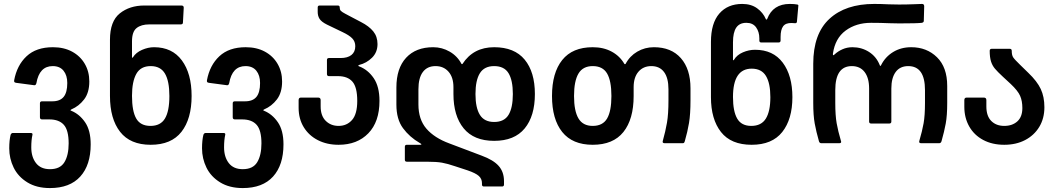

<svg xmlns="http://www.w3.org/2000/svg" viewBox="-20 -728 5362 976"><path d="M27 26Q27 -15 34 -43Q38 -52 45 -52H136Q147 -52 145 -43Q139 -17 139 21Q139 70 163 101Q187 132 234 132Q286 132 307.5 96.5Q329 61 329 1Q329 -66 304.5 -93.5Q280 -121 231 -121H194Q183 -121 183 -132V-203Q183 -213 194 -213H246Q285 -213 303.5 -235.5Q322 -258 322 -306Q322 -345 303 -368.5Q284 -392 248 -392Q180 -392 165 -305Q163 -299 160.5 -296.5Q158 -294 152 -295L62 -307Q56 -308 53.5 -310.5Q51 -313 52 -320Q66 -396 115 -442Q164 -488 249 -488Q305 -488 346.5 -465.5Q388 -443 411 -403.5Q434 -364 434 -314Q434 -257 407.5 -222.5Q381 -188 343 -172Q339 -170 338.5 -168Q338 -166 342 -165Q384 -148 412.5 -106.5Q441 -65 441 6Q441 111 388 169.5Q335 228 234 228Q166 228 119 199Q72 170 49.5 124Q27 78 27 26Z M714 -700H902Q914 -700 914 -689L910 -614Q910 -604 899 -604H739Q698 -604 674.5 -585.5Q651 -567 651 -518V-438Q651 -435 653 -434.5Q655 -434 656 -437Q671 -461 702 -474.5Q733 -488 763 -488Q855 -488 904.5 -421Q954 -354 954 -240Q954 -124 902.5 -58Q851 8 746 8Q642 8 590.5 -58Q539 -124 539 -240V-526Q539 -620 589 -660Q639 -700 714 -700ZM745 -88Q796 -88 818.5 -125.5Q841 -163 841 -240Q841 -316 818.5 -354Q796 -392 746 -392Q695 -392 673 -352.5Q651 -313 651 -241Q651 -163 672.5 -125.5Q694 -88 745 -88Z M1007 26Q1007 -15 1014 -43Q1018 -52 1025 -52H1116Q1127 -52 1125 -43Q1119 -17 1119 21Q1119 70 1143 101Q1167 132 1214 132Q1266 132 1287.5 96.5Q1309 61 1309 1Q1309 -66 1284.5 -93.5Q1260 -121 1211 -121H1174Q1163 -121 1163 -132V-203Q1163 -213 1174 -213H1226Q1265 -213 1283.5 -235.5Q1302 -258 1302 -306Q1302 -345 1283 -368.5Q1264 -392 1228 -392Q1160 -392 1145 -305Q1143 -299 1140.5 -296.5Q1138 -294 1132 -295L1042 -307Q1036 -308 1033.5 -310.5Q1031 -313 1032 -320Q1046 -396 1095 -442Q1144 -488 1229 -488Q1285 -488 1326.5 -465.5Q1368 -443 1391 -403.5Q1414 -364 1414 -314Q1414 -257 1387.5 -222.5Q1361 -188 1323 -172Q1319 -170 1318.5 -168Q1318 -166 1322 -165Q1364 -148 1392.5 -106.5Q1421 -65 1421 6Q1421 111 1368 169.5Q1315 228 1214 228Q1146 228 1099 199Q1052 170 1029.5 124Q1007 78 1007 26Z M1498 -180V-219Q1498 -232 1510 -232H1597Q1610 -232 1610 -219V-187Q1610 -139 1636 -113.5Q1662 -88 1701 -88Q1743 -88 1769.5 -118Q1796 -148 1796 -215Q1796 -285 1771.5 -313Q1747 -341 1698 -341H1652Q1642 -341 1642 -352V-423Q1642 -433 1652 -433H1711Q1747 -433 1766.5 -448.5Q1786 -464 1786 -493Q1786 -517 1770.5 -533Q1755 -549 1721 -565L1642 -603Q1614 -617 1604.5 -632Q1595 -647 1595 -667V-690Q1595 -700 1605 -700H1697Q1707 -700 1707 -690V-688Q1707 -679 1712.5 -673Q1718 -667 1737 -657L1815 -616Q1856 -595 1877.5 -568.5Q1899 -542 1899 -504Q1899 -462 1871 -434.5Q1843 -407 1806 -398Q1802 -397 1801.5 -394.5Q1801 -392 1805 -391Q1850 -374 1879.5 -331Q1909 -288 1909 -215Q1909 -109 1852.5 -50.5Q1796 8 1701 8Q1642 8 1596 -15.5Q1550 -39 1524 -81.5Q1498 -124 1498 -180Z M2430 210V203Q2430 181 2414 166.5Q2398 152 2357 138L2293 117Q2255 104 2227 99Q2199 94 2148 94H2048Q2038 94 2038 84V18Q2038 8 2048 8H2116Q2122 8 2122 6Q2122 3 2114 -1Q2062 -31 2028.5 -76.5Q1995 -122 1995 -196V-283Q1995 -381 2044.5 -434.5Q2094 -488 2182 -488Q2227 -488 2266 -465.5Q2305 -443 2326 -403Q2327 -402 2328.5 -402Q2330 -402 2331 -403Q2386 -488 2492 -488Q2595 -488 2647 -425Q2699 -362 2699 -250Q2699 -138 2647 -75Q2595 -12 2492 -12Q2389 -12 2337 -75.5Q2285 -139 2285 -250V-285Q2285 -335 2260 -363.5Q2235 -392 2194 -392Q2152 -392 2129.5 -362Q2107 -332 2107 -274V-197Q2107 -121 2147.5 -74Q2188 -27 2264 1L2428 63Q2488 85 2515 115.5Q2542 146 2542 193V210Q2542 220 2532 220H2440Q2430 220 2430 210ZM2492 -108Q2543 -108 2565 -144Q2587 -180 2587 -250Q2587 -320 2565 -356Q2543 -392 2492 -392Q2442 -392 2419.5 -356Q2397 -320 2397 -250Q2397 -180 2419.5 -144Q2442 -108 2492 -108Z M2786 -240Q2786 -358 2838 -423Q2890 -488 2993 -488Q3048 -488 3089.5 -465.5Q3131 -443 3154 -403Q3157 -400 3160 -403Q3181 -443 3219.5 -465.5Q3258 -488 3304 -488Q3392 -488 3441 -432.5Q3490 -377 3490 -279V-218Q3490 -148 3482.5 -103Q3475 -58 3461 -10Q3459 -4 3457 -2Q3455 0 3450 0H3359Q3346 0 3349 -11Q3363 -61 3370.5 -104.5Q3378 -148 3378 -218V-274Q3378 -332 3355.5 -362Q3333 -392 3291 -392Q3250 -392 3225.5 -363.5Q3201 -335 3201 -285V-240Q3201 -122 3149 -57Q3097 8 2993 8Q2890 8 2838 -57Q2786 -122 2786 -240ZM2993 -88Q3044 -88 3066 -125.5Q3088 -163 3088 -240Q3088 -317 3066 -354.5Q3044 -392 2993 -392Q2943 -392 2920.5 -354Q2898 -316 2898 -240Q2898 -164 2920.5 -126Q2943 -88 2993 -88Z M3594 -234V-515Q3594 -610 3636.5 -659Q3679 -708 3753 -708Q3798 -708 3828.5 -686Q3859 -664 3873 -631Q3876 -625 3880 -632Q3909 -708 3995 -708Q4018 -708 4033 -705Q4040 -704 4038 -696L4031 -617Q4030 -610 4022 -610L4005 -611Q3974 -612 3961 -594.5Q3948 -577 3948 -540V-522Q3948 -512 3937 -512H3850Q3840 -512 3840 -522V-533Q3840 -566 3823.5 -589Q3807 -612 3774 -612Q3739 -612 3722.5 -587.5Q3706 -563 3706 -513V-425Q3706 -422 3707.5 -421.5Q3709 -421 3711 -424Q3726 -449 3756.5 -462Q3787 -475 3818 -475Q3910 -475 3959 -409.5Q4008 -344 4008 -234Q4008 -122 3956.5 -57Q3905 8 3801 8Q3696 8 3645 -57Q3594 -122 3594 -234ZM3799 -88Q3850 -88 3873 -125Q3896 -162 3896 -234Q3896 -305 3873.5 -342Q3851 -379 3801 -379Q3706 -379 3706 -235Q3706 -162 3727.5 -125Q3749 -88 3799 -88Z M4459 -397Q4480 -439 4520 -463.5Q4560 -488 4612 -488Q4691 -488 4743 -437Q4795 -386 4795 -291V-205Q4795 -141 4787.5 -100Q4780 -59 4766 -10Q4763 0 4754 0H4663Q4650 0 4653 -11Q4668 -62 4675 -101.5Q4682 -141 4682 -205V-270Q4682 -392 4597 -392Q4555 -392 4533 -362Q4511 -332 4511 -278V-110Q4511 -100 4500 -100H4409Q4398 -100 4398 -110V-278Q4398 -332 4375 -362Q4352 -392 4310 -392Q4226 -392 4226 -270V-205Q4226 -141 4233 -101.5Q4240 -62 4255 -11L4256 -7Q4256 0 4246 0H4155Q4146 0 4143 -10Q4129 -59 4121.5 -100Q4114 -141 4114 -205V-404Q4114 -556 4196 -632Q4278 -708 4424 -708Q4458 -708 4498 -706L4550 -705Q4590 -705 4625.5 -706.5Q4661 -708 4667 -708Q4678 -708 4678 -696L4676 -622Q4676 -614 4666 -612Q4643 -609 4551 -609L4501 -610Q4455 -612 4408 -612Q4332 -612 4278.5 -572.5Q4225 -533 4214 -455V-452Q4214 -443 4222 -451Q4239 -467 4262.5 -477.5Q4286 -488 4313 -488Q4360 -488 4397.5 -464Q4435 -440 4452 -397Q4453 -393 4455.5 -393Q4458 -393 4459 -397Z M4882 -185V-219Q4882 -232 4894 -232H4981Q4994 -232 4994 -219V-187Q4994 -138 5019 -113Q5044 -88 5085 -88Q5126 -88 5151.5 -111Q5177 -134 5177 -179Q5177 -215 5165.5 -241Q5154 -267 5118 -301L5078 -338Q5051 -363 5037.5 -379Q5024 -395 5017.5 -416Q5011 -437 5011 -470Q5011 -480 5022 -480H5112Q5123 -480 5123 -470Q5123 -448 5130 -437Q5137 -426 5166 -398L5207 -358Q5252 -315 5270.5 -275.5Q5289 -236 5289 -183Q5289 -126 5263 -83Q5237 -40 5191 -16Q5145 8 5085 8Q5024 8 4978 -16.5Q4932 -41 4907 -85Q4882 -129 4882 -185Z"/></svg>

Font: Barlow GEO Semi Bold
Style: Regular
Weight: 600
Designer: Jeremy Tribby
Foundry: Tribby Type
Version: Version 1.408